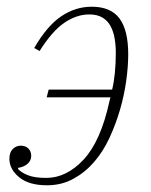

<svg xmlns="http://www.w3.org/2000/svg" viewBox="-20 -540 449 572"><path d="M120 12Q66 12 37 -12Q8 -36 8 -67Q8 -86 18 -96Q28 -106 42 -106Q56 -106 64.5 -97.5Q73 -89 73 -76Q73 -61 61.5 -51.5Q50 -42 34 -40V-36Q45 -25 64.5 -17.5Q84 -10 118 -10Q178 -10 229 -64.5Q280 -119 306 -238L309 -250H119L125 -273H314Q319 -292 322 -321Q325 -350 325 -383Q325 -405 321.5 -425.5Q318 -446 309.5 -462Q301 -478 285.5 -487.5Q270 -497 246 -497Q208 -497 171.5 -472Q135 -447 98 -388L82 -397Q120 -463 162.5 -491.5Q205 -520 253 -520Q310 -520 336 -485Q362 -450 362 -378Q362 -342 356 -299Q350 -256 337.5 -213Q325 -170 306 -129Q287 -88 260 -57Q233 -26 198 -7Q163 12 120 12Z"/></svg>

Font: IBM Plex Serif ExtraLight
Style: Italic
Weight: 200
Italic angle: -14°
Designer: Mike Abbink, Paul van der Laan, Pieter van Rosmalen
Foundry: Bold Monday
Version: Version 2.5